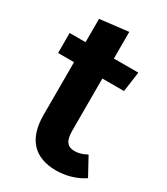

<svg xmlns="http://www.w3.org/2000/svg" viewBox="-183 -799 783 898"><g transform="rotate(30 209.0 -349.5)"><path d="M365 -124C341 -111 321 -105 300 -105C261 -105 243 -126 243 -183V-464H360L375 -572H243V-716L90 -698V-572H4V-464H90V-179C90 -52 150 16 269 17C320 17 376 2 418 -27Z"/></g></svg>

Font: Glow Sans TC Normal
Style: Bold
Weight: 700
Designer: Ryoko NISHIZUKA (kana, bopomofo & ideographs); Paul D. Hunt (Latin, Greek & Cyrillic); Sandoll Communications, Soo-young
Version: Version 0.93